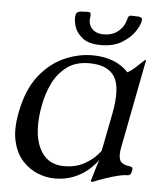

<svg xmlns="http://www.w3.org/2000/svg" viewBox="-48 -651 601 704"><g transform="rotate(5 253.0 -298.5)"><path d="M369 -243Q388 -341 362.5 -381Q337 -421 269 -421Q219 -421 186.5 -396.5Q154 -372 135.5 -334Q117 -296 109 -253Q90 -153 117.5 -95Q145 -37 209 -37Q251 -37 280.5 -53Q310 -69 325.5 -86Q341 -103 342 -105ZM412 -123Q406 -92 413 -76.5Q420 -61 451 -57Q462 -56 460 -45L458 -36Q456 -24 442 -24Q429 -24 409 -19Q389 -14 366.5 -6.5Q344 1 322 10Q321 11 316 11H314Q312 11 312 8Q314 2 323 -29Q332 -60 343 -90H348Q344 -81 331.5 -64.5Q319 -48 298 -30.5Q277 -13 247 -1Q217 11 178 11Q148 11 116.5 -1.5Q85 -14 60 -41Q35 -68 24.5 -112.5Q14 -157 27 -221Q43 -303 82 -353.5Q121 -404 173 -427.5Q225 -451 278 -451Q363 -451 411 -400Q425 -408 438.5 -420Q452 -432 461.5 -441.5Q471 -451 473 -451Q476 -451 475 -449ZM305 -491Q260 -491 237 -509.5Q214 -528 207 -551.5Q200 -575 203 -592Q204 -599 208.5 -602.5Q213 -606 221 -607Q224 -607 231 -607.5Q238 -608 243 -608Q253 -609 256 -606Q259 -603 258 -592Q253 -565 268 -548Q283 -531 313 -531Q343 -531 364.5 -548Q386 -565 393 -592Q395 -603 399.5 -606Q404 -609 413 -608Q418 -608 425 -607.5Q432 -607 435 -607Q450 -605 447 -592Q444 -575 428 -551.5Q412 -528 381.5 -509.5Q351 -491 305 -491Z"/></g></svg>

Font: Young Serif Light
Style: Italic
Weight: 300
Italic angle: -10.979°
Designer: Bastien Sozeau
Foundry: NBR — Bastien Sozeau
Version: Version 5.001